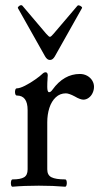

<svg xmlns="http://www.w3.org/2000/svg" viewBox="-20 -706 380 730"><path d="M43.9 -342.8Q39.6 -342.8 37.8 -349.6Q36.1 -356.4 37.8 -363.3Q39.6 -370.1 43.9 -370.1Q55.2 -370.1 75 -380.1Q94.7 -390.1 113.8 -403.6Q132.8 -417 140.1 -424.3Q147 -431.2 153.3 -431.2Q157.2 -431.2 159.4 -428.2Q161.6 -425.3 161.6 -418.9Q161.1 -415 160.9 -410.9Q160.6 -406.7 160.6 -402.8Q159.7 -393.1 159.7 -375.5Q159.7 -365.7 161.4 -360.6Q163.1 -355.5 166.5 -355.5Q169.9 -355.5 173.1 -357.9Q176.3 -360.4 179.7 -365.2Q201.2 -395 227.3 -409.9Q253.4 -424.8 283.7 -424.8Q298.8 -424.8 311.3 -418Q323.7 -411.1 330.6 -399.9Q337.4 -388.7 337.4 -376Q337.4 -363.8 332 -352.3Q326.7 -340.8 317.1 -334Q307.6 -327.1 296.9 -327.1Q291.5 -327.1 283.2 -330.1Q274.9 -333 264.2 -339.4Q253.4 -345.2 244.9 -348.1Q236.3 -351.1 230.5 -351.1Q208 -351.1 191.9 -335.9Q175.8 -320.8 167.7 -295.7Q159.7 -270.5 159.7 -241.2V-76.7H85V-287.6Q85 -342.8 43.9 -342.8ZM27.8 -23.9Q58.1 -23.9 71.5 -32Q85 -40 85 -62V-98.1H159.7V-62Q159.7 -40 175.8 -32Q191.9 -23.9 227.5 -23.9Q231.9 -23.9 233.4 -16.8Q234.9 -9.8 233.2 -2.9Q231.4 3.9 227.5 3.9Q182.6 0 127.4 0Q72.3 0 27.8 3.9Q23.4 3.9 22 -3.2Q20.5 -10.3 22.2 -17.1Q23.9 -23.9 27.8 -23.9ZM151.4 -491.7 48.3 -674.8Q47.4 -676.8 48.3 -678.7Q49.3 -680.7 51.8 -682.1L53.2 -683.6Q56.2 -686 59.8 -686.3Q63.5 -686.5 65.4 -684.1L155.3 -578.1Q160.6 -571.8 164.3 -568.8Q168 -565.9 169.9 -565.9Q173.8 -565.9 184.1 -578.1L274.4 -684.1Q276.4 -686 279.1 -685.8Q281.7 -685.5 284.7 -684.1L285.6 -683.6L286.1 -683.1Q289.6 -681.2 291.3 -679Q293 -676.8 291.5 -674.8L188.5 -491.7Q184.6 -484.9 179.9 -481.4Q175.3 -478 169.9 -478Q164.6 -478 159.9 -481.4Q155.3 -484.9 151.4 -491.7Z"/></svg>

Font: Junicode Two Beta VF
Style: Regular
Weight: 400
Designer: Peter S. Baker
Foundry: Briery Creek Software
Version: Version 1.031 beta; ttfautohint (v1.8.1.43-b0c9)